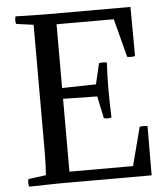

<svg xmlns="http://www.w3.org/2000/svg" viewBox="-55 -849 790 901"><g transform="rotate(-5 339.5 -398.0)"><path d="M132.8 -162.1V-752L51.8 -763.2Q45.9 -781.2 51.8 -798.8L189 -795.9H592.8L594.2 -564Q571.8 -560.5 557.1 -564L509.8 -745.1H240.2V-444.8L399.9 -448.2L422.9 -545.9Q437.5 -549.3 460 -545.9Q456.1 -489.7 456.1 -417Q456.1 -350.1 459 -287.1Q440.9 -281.2 422.9 -287.1L400.9 -391.1L240.2 -394V-50.8H540L586.9 -231.9Q601.6 -235.4 624 -231.9L623 0H189L45.9 2.9Q40 -15.1 45.9 -33.2L128.9 -43.9Q132.8 -94.7 132.8 -162.1Z"/></g></svg>

Font: Adamina
Style: Regular
Weight: 400
Designer: Cyreal (www.cyreal.org)
Foundry: Cyreal (www.cyreal.org)
Version: Version 1.010